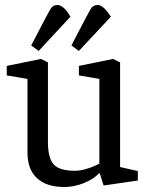

<svg xmlns="http://www.w3.org/2000/svg" viewBox="-20 -740 597 769"><path d="M237 9Q166 9 128 -26.5Q90 -62 90 -129V-424L7 -438V-476L144 -504L172 -490V-172Q172 -107 195 -81.5Q218 -56 281 -56Q302 -56 329.5 -64.5Q357 -73 378 -85V-424L296 -438V-476L433 -504L461 -490V-71L532 -55V-17L395 3L379 -47L377 -46Q354 -22 315.5 -6.5Q277 9 237 9ZM296 -536 266 -558 324 -669Q333 -686 342.5 -703Q352 -720 372 -720Q382 -720 395 -709Q408 -698 424 -673ZM135 -536 105 -558 163 -669Q172 -686 181.5 -703Q191 -720 211 -720Q221 -720 234.5 -709Q248 -698 262 -673Z"/></svg>

Font: Faustina
Style: Regular
Weight: 400
Designer: Alfonso Garcia
Foundry: http://www.omnibus-type.com
Version: Version 1.200